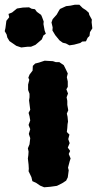

<svg xmlns="http://www.w3.org/2000/svg" viewBox="-83 -773 411 813"><path d="M50 -23 38 -48 39 -58 38 -76 35 -102 37 -116 38 -131 35 -145 42 -162 45 -188 39 -206 45 -226 38 -244 45 -263 42 -281 38 -295 45 -308 43 -324 40 -348 42 -361V-376L36 -392V-415L41 -435L37 -444L42 -457L55 -474L56 -494L66 -504L82 -508L106 -516L141 -514L153 -510H168L187 -497L195 -481L204 -462L200 -446L204 -428V-405L198 -395L205 -377L199 -361L202 -346V-329L206 -306L200 -292L203 -279L205 -258L203 -247L202 -231L200 -214L211 -203L206 -184L212 -167L204 -148L214 -134L208 -121L216 -102L212 -90L205 -63L208 -52L204 -22L197 -8L180 3L158 14L129 18L104 20L87 13L71 2L54 -6ZM211 -581 196 -589 183 -592 169 -602 151 -624 139 -644 140 -657 135 -678 140 -692 157 -711 166 -727 171 -735 197 -747 215 -749 234 -753H253L267 -739L281 -730L293 -719L295 -710L306 -690L305 -679L308 -653L298 -637L296 -621L288 -613L281 -598L265 -597L257 -591L231 -584ZM7 -572 -14 -579 -27 -588 -43 -599 -52 -614 -55 -627 -63 -641 -60 -654 -56 -685 -44 -700 -47 -714 -32 -720 -11 -737 14 -741 40 -742 51 -736 65 -734 73 -723 91 -710 95 -701 102 -682 101 -671 106 -644 111 -630 101 -623 94 -606 80 -594 67 -583 48 -575H33Z"/></svg>

Font: Winky Rough
Style: Bold
Weight: 700
Designer: Simon Atzbach
Foundry: typofactur
Version: Version 1.206; ttfautohint (v1.8.4.7-5d5b)